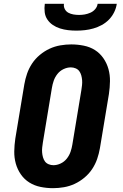

<svg xmlns="http://www.w3.org/2000/svg" viewBox="-20 -975 640 1003"><path d="M257 8Q224 8 192 1.5Q160 -5 133.5 -21.5Q107 -38 89 -64Q71 -90 62.5 -120.5Q54 -151 54.5 -184Q55 -217 60 -251L107 -534Q112 -563 121.5 -590.5Q131 -618 147.5 -643Q164 -668 188 -688Q212 -708 239 -720.5Q266 -733 295 -738Q324 -743 352 -743Q385 -743 417.5 -736.5Q450 -730 476 -713.5Q502 -697 520 -671Q538 -645 546.5 -614.5Q555 -584 554.5 -551Q554 -518 549 -484L502 -201Q497 -172 487.5 -144.5Q478 -117 461.5 -92Q445 -67 421 -47Q397 -27 370 -14.5Q343 -2 314 3Q285 8 257 8ZM259 -112Q278 -112 297 -121Q316 -130 329 -146.5Q342 -163 348.5 -182Q355 -201 358 -220L405 -504Q407 -517 408.5 -530Q410 -543 409 -556Q408 -569 404.5 -581.5Q401 -594 394 -603.5Q387 -613 375 -618Q363 -623 350 -623Q331 -623 312 -614Q293 -605 280 -588.5Q267 -572 260.5 -553Q254 -534 251 -515L204 -231Q202 -218 200.5 -205Q199 -192 200 -179Q201 -166 204.5 -153.5Q208 -141 215 -131.5Q222 -122 234 -117Q246 -112 259 -112ZM379 -815Q357 -815 335.5 -817.5Q314 -820 293.5 -826.5Q273 -833 256 -844.5Q239 -856 227.5 -873Q216 -890 213.5 -911.5Q211 -933 214 -955H314Q312 -940 318.5 -927.5Q325 -915 337 -908.5Q349 -902 363.5 -899.5Q378 -897 393 -897Q408 -897 422.5 -899.5Q437 -902 452 -908.5Q467 -915 477.5 -927.5Q488 -940 490 -955H590Q587 -933 576.5 -911.5Q566 -890 549.5 -873Q533 -856 512 -844.5Q491 -833 468.5 -826.5Q446 -820 423.5 -817.5Q401 -815 379 -815Z"/></svg>

Font: Iosevka Etoile Heavy
Style: Italic
Weight: 900
Italic angle: -9°
Designer: Belleve Invis
Foundry: Belleve Invis
Version: Version 22.1.2; ttfautohint (v1.8.4)